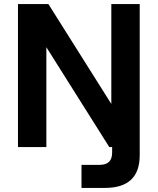

<svg xmlns="http://www.w3.org/2000/svg" viewBox="-20 -720 772 940"><path d="M379 87H469Q499 87 514 72Q529 57 529 27V0H664V40Q664 120 621.5 160Q579 200 494 200H379ZM68 -700H217L549 -173L525 -166V-700H664V0H515L183 -527L207 -534V0H68Z"/></svg>

Font: Uncut Sans Variable
Style: Regular
Weight: 400
Designer: Kasper Nordkvist
Foundry: UNCUT.wtf
Version: Version 1.303;Glyphs 3.1.2 (3151)